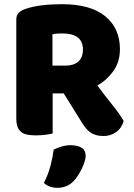

<svg xmlns="http://www.w3.org/2000/svg" viewBox="-20 -643 642 919"><path d="M232 -196V-4Q221 -1 197.5 2Q174 5 151 5Q128 5 110.5 1.5Q93 -2 81.5 -11Q70 -20 64 -36Q58 -52 58 -78V-549Q58 -570 69.5 -581.5Q81 -593 101 -600Q135 -612 180 -617.5Q225 -623 276 -623Q414 -623 484 -565Q554 -507 554 -408Q554 -346 522 -302Q490 -258 446 -234Q482 -185 517 -142Q552 -99 572 -64Q562 -29 535.5 -10.5Q509 8 476 8Q454 8 438 3Q422 -2 410 -11Q398 -20 388 -33Q378 -46 369 -61L285 -196ZM333 223Q316 241 296.5 248.5Q277 256 254 256Q216 256 190 233Q211 191 221.5 151.5Q232 112 237 73Q253 65 274.5 58.5Q296 52 318 52Q350 52 370 64Q390 76 390 104Q390 116 384.5 132.5Q379 149 371 165.5Q363 182 353 197.5Q343 213 333 223ZM295 -329Q333 -329 355 -348.5Q377 -368 377 -406Q377 -444 352.5 -463.5Q328 -483 275 -483Q260 -483 251 -482Q242 -481 231 -479V-329Z"/></svg>

Font: Baloo Da
Style: Regular
Weight: 400
Designer: Noopur Datye and Ek Type
Foundry: Ek Type
Version: Version 1.443;PS 1.000;hotconv 16.6.51;makeotf.lib2.5.65220;